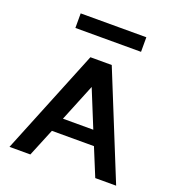

<svg xmlns="http://www.w3.org/2000/svg" viewBox="-162 -1069 1110 1201"><g transform="rotate(20 393.0 -468.5)"><path d="M36 0 320 -700H462L746 0H607L531 -185H251L175 0ZM290 -280H492L391 -528ZM169 -840V-937H606V-840Z"/></g></svg>

Font: Panamera
Style: Bold
Weight: 700
Designer: Bastien Sozeau
Foundry: NBR — Bastien Sozeau
Version: Version 3.002; ttfautohint (v1.8.4.7-5d5b);gftools[0.9.33]